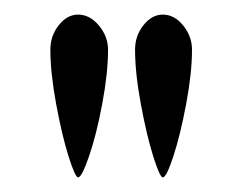

<svg xmlns="http://www.w3.org/2000/svg" viewBox="-20 -717 334 263"><path d="M87 -474Q83 -474 74 -502.5Q65 -531 57 -574Q49 -617 49 -649Q49 -668 60.5 -682.5Q72 -697 87 -697Q103 -697 115.5 -682Q128 -667 128 -649Q128 -617 120 -574.5Q112 -532 102 -503Q92 -474 87 -474ZM203 -474Q199 -474 190 -502.5Q181 -531 173 -574Q165 -617 165 -649Q165 -668 176.5 -682.5Q188 -697 203 -697Q219 -697 231 -682Q243 -667 243 -649Q243 -617 235 -574.5Q227 -532 217.5 -503Q208 -474 203 -474Z"/></svg>

Font: HK Venetian
Style: Regular
Weight: 400
Designer: Alfredo Marco Pradil
Foundry: Alfredo Marco Pradil
Version: Version 1.000;PS 001.000;hotconv 1.0.88;makeotf.lib2.5.64775